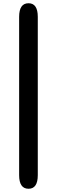

<svg xmlns="http://www.w3.org/2000/svg" viewBox="-20 -878 351 1184"><path d="M156 286Q98 286 98 202V-774Q98 -858 156 -858Q213 -858 213 -774V202Q213 286 156 286Z"/></svg>

Font: Resource Han Rounded KR Heavy
Style: Regular
Weight: 900
Designer: Cyano Hao (round all glyphs); Ryoko NISHIZUKA 西塚涼子 (kana, bopomofo & ideographs); Paul D. Hunt (Latin, Greek & Cyrillic)
Foundry: Cyano Hao
Version: 0.990